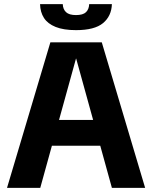

<svg xmlns="http://www.w3.org/2000/svg" viewBox="-20 -910 737 930"><path d="M14 0 224 -705H473L683 0H522L349 -626H348L175 0ZM184 -204V-329H513V-204ZM348 -764Q288 -764 249.5 -779.5Q211 -795 193 -823Q175 -851 174 -890H284Q285 -865 300 -851Q315 -837 348 -837Q382 -837 396.5 -851Q411 -865 412 -890H522Q520 -832 479 -798Q438 -764 348 -764Z"/></svg>

Font: TikTok Sans 24pt
Style: Bold
Weight: 700
Version: Version 4.000